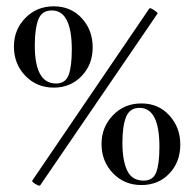

<svg xmlns="http://www.w3.org/2000/svg" viewBox="-20 -580 614 607"><path d="M24 -433Q24 -486 60 -523Q96 -560 150 -560Q204 -560 238.5 -522.5Q273 -485 273 -430Q273 -376 238 -339.5Q203 -303 150 -303Q96 -303 60 -340.5Q24 -378 24 -433ZM207 -423Q207 -547 144 -547Q112 -547 101 -518Q90 -489 90 -436Q90 -316 157 -316Q187 -316 197 -343Q207 -370 207 -423ZM301 -125Q301 -178 337 -215.5Q373 -253 427 -253Q481 -253 515.5 -215Q550 -177 550 -123Q550 -68 515.5 -31.5Q481 5 427 5Q373 5 337 -32.5Q301 -70 301 -125ZM484 -116Q484 -239 421 -239Q390 -239 378.5 -210Q367 -181 367 -129Q367 -73 382 -41Q397 -9 434 -9Q464 -9 474 -35.5Q484 -62 484 -116ZM105 7Q100 7 90 0.5Q80 -6 82 -9L452 -553L454 -554Q459 -554 469.5 -546.5Q480 -539 478 -537L107 6Z"/></svg>

Font: Cormorant Garamond Medium
Style: Regular
Weight: 500
Designer: Christian Thalmann (Catharsis Fonts)
Foundry: Catharsis Fonts
Version: Version 4.000